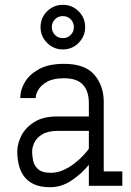

<svg xmlns="http://www.w3.org/2000/svg" viewBox="-20 -781 550 807"><path d="M244.1 -573.2Q205.6 -573.2 178 -600.8Q150.4 -628.4 150.4 -667Q150.4 -706.1 178 -733.4Q205.6 -760.7 244.1 -760.7Q283.2 -760.7 310.5 -733.4Q337.9 -706.1 337.9 -667Q337.9 -628.4 310.5 -600.8Q283.2 -573.2 244.1 -573.2ZM244.1 -620.6Q263.7 -620.6 277.1 -634Q290.5 -647.5 290.5 -667Q290.5 -686.5 277.1 -700Q263.7 -713.4 244.1 -713.4Q224.6 -713.4 211.2 -700Q197.8 -686.5 197.8 -667Q197.8 -647.5 211.2 -634Q224.6 -620.6 244.1 -620.6ZM190.9 5.9Q147 5.9 119.6 -8.1Q92.3 -22 77.9 -44.2Q63.5 -66.4 58.1 -92Q52.7 -117.7 52.7 -140.6V-146Q52.7 -176.8 69.8 -210.7Q86.9 -244.6 124 -268.1Q161.1 -291.5 220.2 -291.5H353.5V-347.7Q353.5 -397 328.9 -424.6Q304.2 -452.1 249 -452.1Q204.1 -452.1 178.2 -437.5Q152.3 -422.9 141.4 -404.1Q130.4 -385.3 130.4 -372.1V-368.7H65.4V-372.1Q65.4 -402.8 84.2 -435.3Q103 -467.8 143.6 -490.2Q184.1 -512.7 249 -512.7Q337.4 -512.7 376.7 -466.6Q416 -420.4 416 -353.5V-60.5H494.1V0H353.5V-88.4Q324.2 -51.8 281.5 -22.9Q238.8 5.9 190.9 5.9ZM225.6 -231Q181.2 -231 157.2 -216.1Q133.3 -201.2 124.3 -181.4Q115.2 -161.6 115.2 -146V-140.6Q115.2 -127.9 118.9 -107.4Q122.6 -86.9 139.2 -70.8Q155.8 -54.7 194.3 -54.7Q220.7 -54.7 246.3 -66.2Q272 -77.6 293.7 -94.7Q315.4 -111.8 331.1 -128.7Q346.7 -145.5 353.5 -156.2V-231Z"/></svg>

Font: Kay Pho Du
Style: Regular
Weight: 400
Designer: Victor Gaultney, Khu Oo Reh
Foundry: SIL International
Version: Version 3.000